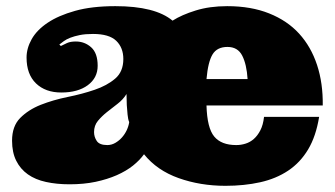

<svg xmlns="http://www.w3.org/2000/svg" viewBox="-20 -580 1085 621"><path d="M647.9 -238.8Q649.9 -166 672.9 -138.4Q695.8 -110.8 744.1 -110.8Q759.8 -110.8 774.4 -115.5Q789.1 -120.1 801 -130.6Q813 -141.1 822 -158.4Q831.1 -175.8 834 -202.1H1012.2Q1002 -139.2 976.6 -96.7Q951.2 -54.2 912.1 -28.1Q873 -2 821.5 9.5Q770 21 709 21Q627.9 21 557.9 -3.9Q487.8 -28.8 445.8 -81.1Q432.1 -62 410.2 -44.4Q388.2 -26.9 357.7 -13.4Q327.1 0 289.1 8.1Q251 16.1 205.1 16.1Q163.1 16.1 128.7 8.5Q94.2 1 70.1 -16.1Q45.9 -33.2 32.5 -60.1Q19 -86.9 19 -125Q19 -171.9 45.4 -198.5Q71.8 -225.1 111.8 -241Q151.9 -256.8 199 -266.4Q246.1 -275.9 286.1 -289.6Q326.2 -303.2 352.5 -325.7Q378.9 -348.1 378.9 -389.2Q378.9 -425.8 356 -448Q333 -470.2 280.8 -470.2Q255.9 -470.2 238 -466.6Q220.2 -462.9 207.5 -458Q194.8 -453.1 186.5 -447Q178.2 -440.9 171.9 -436L176.8 -431.2Q186 -436 197 -440.9Q208 -445.8 225.1 -445.8Q253.9 -445.8 274.9 -427Q295.9 -408.2 295.9 -367.2Q295.9 -328.1 263.9 -304.4Q231.9 -280.8 178.2 -280.8Q127 -280.8 96.4 -310.3Q65.9 -339.8 65.9 -394Q65.9 -423.8 82.5 -453.4Q99.1 -482.9 134 -506.3Q168.9 -529.8 222.9 -544.9Q276.9 -560.1 353 -560.1Q481.9 -560.1 538.1 -513.2Q567.9 -532.2 613 -546.1Q658.2 -560.1 714.8 -560.1Q792 -560.1 850.6 -536.6Q909.2 -513.2 947.5 -471.2Q985.8 -429.2 1005.4 -370.1Q1024.9 -311 1023.9 -238.8ZM715.8 -428.2Q682.1 -428.2 667.5 -404.1Q652.8 -379.9 647.9 -324.2H780.8Q777.8 -372.1 763.4 -400.1Q749 -428.2 715.8 -428.2ZM389.2 -275.9Q377.9 -257.8 360.4 -244.4Q342.8 -231 325.9 -217.5Q309.1 -204.1 296.6 -189Q284.2 -173.8 284.2 -152.8Q284.2 -137.2 293 -124Q301.8 -110.8 327.1 -110.8Q340.8 -110.8 353 -117.9Q365.2 -125 374.5 -135.5Q383.8 -146 389.9 -158.9Q396 -171.9 397.9 -185.1Q394 -193.8 392.6 -209.5Q391.1 -225.1 390.1 -240.2Q389.2 -257.8 389.2 -275.9Z"/></svg>

Font: Ultra
Style: Regular
Weight: 400
Designer: Astigmatic (AOETI)
Foundry: Astigmatic (AOETI)
Version: Version 1.000